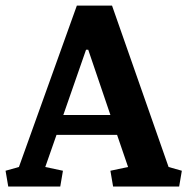

<svg xmlns="http://www.w3.org/2000/svg" viewBox="-33 -681 684 701"><path d="M-12.7 -57.6 36.1 -71.3 247.6 -660.6H376L582.5 -71.3L630.9 -57.6L621.1 0H379.9L370.1 -57.6L434.6 -71.3L394.5 -188.5H173.3L132.3 -71.3L196.8 -57.6L187 0H-2.9ZM198.2 -261.2H370.1L289.1 -499.5H281.2Z"/></svg>

Font: Noticia Text
Style: Bold
Weight: 700
Designer: JM Sole
Foundry: JM Sole
Version: Version 1.003